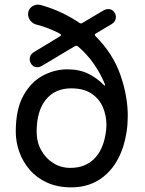

<svg xmlns="http://www.w3.org/2000/svg" viewBox="-20 -786 627 828"><path d="M463 -683 394 -642Q385 -637 392 -630Q467 -555 499 -463.5Q531 -372 531 -286Q531 -251 526 -218Q521 -185 512 -156Q485 -71 427 -24.5Q369 22 288 22Q228 22 183 1.5Q138 -19 108 -54Q78 -89 63 -131.5Q48 -174 48 -218Q48 -315 81 -374Q114 -433 165 -460Q216 -487 270 -487Q323 -487 361 -468Q399 -449 427 -420Q431 -416 432.5 -417Q434 -418 432 -424Q414 -468 385 -510Q356 -552 316 -586Q310 -591 303 -587L159 -501Q149 -496 141 -496Q122 -496 113 -513Q108 -521 108 -530Q108 -549 124 -560L238 -629Q248 -636 238 -641Q215 -653 190 -663Q165 -673 137 -680Q121 -684 111 -697Q101 -710 101 -725Q101 -743 114 -754.5Q127 -766 143 -766Q150 -766 154 -765Q204 -751 246 -731Q288 -711 323 -687Q329 -683 335 -687L428 -742Q438 -747 446 -747Q466 -747 475 -730Q480 -722 480 -713Q480 -694 463 -683ZM435 -206Q437 -217 438 -227.5Q439 -238 439 -248Q439 -288 423.5 -324Q408 -360 374.5 -382.5Q341 -405 287 -405Q217 -405 177.5 -356Q138 -307 138 -218Q138 -174 157.5 -138.5Q177 -103 210 -82.5Q243 -62 283 -62Q345 -62 384 -99Q423 -136 435 -206Z"/></svg>

Font: Kiwi Maru Medium
Style: Regular
Weight: 500
Designer: Hiroki-Chan
Version: Version 1.100